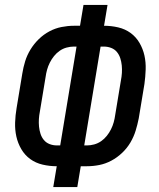

<svg xmlns="http://www.w3.org/2000/svg" viewBox="-20 -755 640 775"><path d="M195 0 209 -84Q180 -84 152 -90.5Q124 -97 102 -113Q80 -129 66 -153Q52 -177 46 -204Q40 -231 41 -260.5Q42 -290 47 -319L70 -458Q74 -483 81.5 -507.5Q89 -532 103 -555Q117 -578 136.5 -597Q156 -616 179.5 -628.5Q203 -641 228.5 -646Q254 -651 278 -651H303L317 -735H414L400 -651Q429 -651 457 -644.5Q485 -638 507 -622Q529 -606 543 -582Q557 -558 563 -531Q569 -504 568 -474.5Q567 -445 563 -416L540 -277Q535 -252 527.5 -227.5Q520 -203 506.5 -180Q493 -157 473 -138Q453 -119 429.5 -106.5Q406 -94 381 -89Q356 -84 331 -84H306L292 0ZM320 -168H331Q345 -168 360 -172Q375 -176 388 -185Q401 -194 411 -206.5Q421 -219 428 -233Q435 -247 439 -261.5Q443 -276 445 -291L468 -430Q471 -445 472 -460.5Q473 -476 471.5 -491Q470 -506 465.5 -520Q461 -534 452 -545Q443 -556 429 -561.5Q415 -567 399 -567H386ZM223 -168 289 -567H278Q264 -567 249 -563Q234 -559 221 -550Q208 -541 198 -528.5Q188 -516 181 -502Q174 -488 170 -473.5Q166 -459 164 -444L141 -305Q138 -290 137 -274.5Q136 -259 137.5 -244Q139 -229 143.5 -215Q148 -201 157 -190Q166 -179 180 -173.5Q194 -168 210 -168Z"/></svg>

Font: Iosevka SS04 Medium Extended
Style: Italic
Weight: 500
Width: 7
Italic angle: -9°
Monospace: yes
Designer: Belleve Invis
Foundry: Belleve Invis
Version: Version 19.0.0; ttfautohint (v1.8.4)